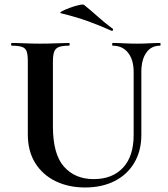

<svg xmlns="http://www.w3.org/2000/svg" viewBox="-20 -815 743 849"><path d="M571 -497Q571 -550 546.5 -581.5Q522 -613 478 -613Q476 -613 476 -619Q476 -625 478 -625Q503 -625 529.5 -623.5Q556 -622 587 -622Q614 -622 640 -623.5Q666 -625 688 -625Q690 -625 690 -619Q690 -613 688 -613Q648 -613 626.5 -581.5Q605 -550 605 -497V-219Q605 -148 574 -95.5Q543 -43 487 -14.5Q431 14 356 14Q283 14 225.5 -14Q168 -42 135.5 -94.5Q103 -147 103 -221V-544Q103 -573 98 -587.5Q93 -602 77.5 -607.5Q62 -613 32 -613Q29 -613 29 -619Q29 -625 32 -625Q58 -625 90 -623.5Q122 -622 158 -622Q196 -622 228 -623.5Q260 -625 285 -625Q288 -625 288 -619Q288 -613 285 -613Q255 -613 240 -607Q225 -601 219.5 -586Q214 -571 214 -542V-256Q214 -133 263 -78Q312 -23 394 -23Q477 -23 524 -73.5Q571 -124 571 -218ZM473 -679Q422 -702 369.5 -721Q317 -740 251 -756Q241 -758 253.5 -765Q266 -772 287.5 -780Q309 -788 328.5 -792.5Q348 -797 352 -793Q382 -769 412 -742Q442 -715 477 -689Q481 -688 479.5 -682.5Q478 -677 473 -679Z"/></svg>

Font: Cormorant Garamond Light
Style: Bold
Weight: 700
Version: Version 4.001